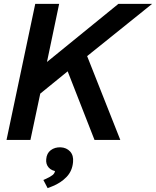

<svg xmlns="http://www.w3.org/2000/svg" viewBox="-20 -723 806 992"><path d="M13.7 0 162.1 -703.1H285.6L222.7 -402.8L591.8 -703.1H766.1L430.2 -433.1L601.6 0H468.3L329.6 -354.5L188 -239.3L137.2 0ZM226.1 249 204.1 207 215.8 201.7Q241.7 189.9 252.4 180.9Q263.2 171.9 264.6 157.7L266.1 147.5L276.9 162.6Q247.1 160.2 231.7 142.8Q216.3 125.5 218.8 99.6Q221.2 68.8 242.2 53Q263.2 37.1 293.5 38.1Q323.7 39.6 342.3 59.8Q360.8 80.1 357.4 114.3Q353.5 160.6 323.7 191.4Q293.9 222.2 250 239.7Z"/></svg>

Font: Schibsted Grotesk SemiBold
Style: Italic
Weight: 600
Italic angle: -12°
Designer: Bakken & Baeck AS, Henrik Kongsvoll
Foundry: Schibsted ASA
Version: Version 1.100;gftools[0.9.25]